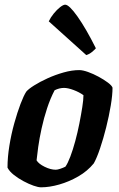

<svg xmlns="http://www.w3.org/2000/svg" viewBox="-20 -799 508 819"><path d="M155 0Q143 0 123 -7Q103 -14 80.5 -26Q58 -38 39 -53Q20 -68 12 -84Q12 -128 20 -177.5Q28 -227 41 -273.5Q54 -320 67.5 -355.5Q81 -391 92 -408Q101 -419 125.5 -434.5Q150 -450 183 -465Q216 -480 251.5 -490Q287 -500 318 -500Q333 -500 355.5 -492Q378 -484 401 -471.5Q424 -459 440.5 -446.5Q457 -434 460 -425Q460 -394 452.5 -349Q445 -304 433 -256Q421 -208 407 -166.5Q393 -125 380 -102Q353 -69 314 -46.5Q275 -24 233 -12Q191 0 155 0ZM218 -75Q225 -75 237 -79Q249 -83 259 -88Q269 -102 280 -131Q291 -160 301 -197Q311 -234 318.5 -272Q326 -310 331 -342Q336 -374 336 -393Q318 -406 294 -415Q270 -424 253 -424Q233 -424 213 -414Q195 -380 181 -337.5Q167 -295 157.5 -251.5Q148 -208 143 -172Q138 -136 136 -115Q145 -100 170.5 -87.5Q196 -75 218 -75ZM348 -564 188 -708Q196 -725 209.5 -741.5Q223 -758 236.5 -768.5Q250 -779 258 -779Q275 -779 311 -728Q347 -677 389 -593Q383 -586 372 -577Q361 -568 348 -564Z"/></svg>

Font: Texturina 72pt 72pt ExtraBold
Style: Italic
Weight: 800
Italic angle: -11°
Designer: Guillermo Torres Carreño
Foundry: Omnibus-Type
Version: Version 1.002; ttfautohint (v1.8.3)